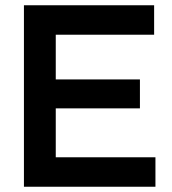

<svg xmlns="http://www.w3.org/2000/svg" viewBox="-20 -710 653 730"><path d="M71 0V-690H192V0ZM127 0V-112H571V0ZM127 -298V-408H512V-298ZM127 -578V-690H566V-578Z"/></svg>

Font: Radio Canada Big Medium
Style: Regular
Weight: 500
Designer: Étienne Aubert Bonn
Foundry: Coppers and Brasses
Version: Version 1.001